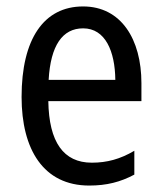

<svg xmlns="http://www.w3.org/2000/svg" viewBox="-20 -566 502 596"><path d="M238 -546C116 -546 47 -445 47 -265C47 -102 115 10 257 10C311 10 354 -1 397 -24V-98C353 -72 312 -61 265 -61C177 -61 132 -125 130 -252H419V-308C419 -444 356 -546 238 -546ZM238 -478C307 -478 337 -407 338 -318H131C137 -425 174 -478 238 -478Z"/></svg>

Font: Noto Sans Gujarati Condensed
Style: Regular
Weight: 400
Width: 3
Designer: Jelle Bosma - Monotype Design Team, Universal Thirst
Foundry: Monotype Imaging Inc.
Version: Version 2.106